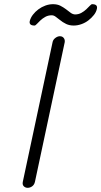

<svg xmlns="http://www.w3.org/2000/svg" viewBox="-20 -898 484 917"><path d="M231 -696Q233 -708 244 -716.5Q255 -725 266 -725Q278 -725 284.5 -716.5Q291 -708 289 -696L147 -30Q144 -16 134 -8.5Q124 -1 112 -1Q101 -1 93.5 -8.5Q86 -16 89 -30ZM338 -829Q355 -829 368.5 -836.5Q382 -844 392 -853.5Q402 -863 409 -870.5Q416 -878 420 -878Q447 -878 443 -857Q440 -841 428.5 -826.5Q417 -812 402 -800.5Q387 -789 368.5 -782.5Q350 -776 332 -776Q312 -776 296 -783.5Q280 -791 263 -805L246 -818Q237 -825 227 -825Q210 -825 196.5 -817.5Q183 -810 173 -800.5Q163 -791 156 -783.5Q149 -776 145 -776Q118 -776 122 -797Q126 -813 137 -827.5Q148 -842 163.5 -853.5Q179 -865 197 -871.5Q215 -878 233 -878Q254 -878 268.5 -870.5Q283 -863 295 -854L316 -838Q326 -830 338 -829Z"/></svg>

Font: VDS
Style: Thin Italic
Weight: 100
Width: 0
Designer: artmaker
Foundry: artmaker
Version: Version 1.000 2012 initial release